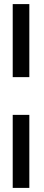

<svg xmlns="http://www.w3.org/2000/svg" viewBox="-20 -779 213 936"><path d="M42 -403V-759H123V-403ZM42 137V-219H123V137Z"/></svg>

Font: Stick No Bills ExtraLight Medium
Style: Regular
Weight: 500
Version: Version 2.000